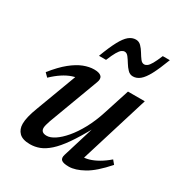

<svg xmlns="http://www.w3.org/2000/svg" viewBox="-163 -794 866 920"><g transform="rotate(30 270.0 -334.0)"><path d="M304 -28 360.5 -212 363 -210Q326 -142.5 295.8 -99.2Q265.5 -56 238.5 -32Q211.5 -8 186.2 1.5Q161 11 134.5 11Q93 11 74.2 -7.8Q55.5 -26.5 55.5 -57Q55.5 -74.5 61 -98Q66.5 -121.5 79 -154L173 -405.5L190 -378.5Q169.5 -379.5 145.8 -371.5Q122 -363.5 97.2 -347.2Q72.5 -331 47 -306.5L27.5 -326Q66.5 -375 100.8 -402.5Q135 -430 165.5 -441.8Q196 -453.5 223 -453.5Q252 -453.5 263 -442Q274 -430.5 265 -407.5L162.5 -132.5Q157.5 -118 154.8 -107.5Q152 -97 152 -89.5Q152 -77 159.8 -70.5Q167.5 -64 183.5 -64Q203 -64 227.5 -80Q252 -96 278 -126.5Q304 -157 328 -201Q352 -245 370 -301.5L415.5 -442.5H508.5L384 -39L375.5 -63Q395 -61.5 417.8 -68Q440.5 -74.5 465.8 -89Q491 -103.5 516.5 -125.5L533.5 -105Q476.5 -40 430.5 -14.5Q384.5 11 349 11Q318.5 11 308 1.8Q297.5 -7.5 304 -28ZM514 -673Q492 -615 473.8 -580.8Q455.5 -546.5 437.5 -531.8Q419.5 -517 399 -517Q382 -517 369.8 -529.8Q357.5 -542.5 347.5 -559Q337.5 -575.5 328 -588Q318.5 -600.5 307 -600.5Q298.5 -600.5 290.2 -594.5Q282 -588.5 272 -571.5Q262 -554.5 248.5 -521.5H209.5Q231.5 -580 249.8 -614Q268 -648 286 -662.8Q304 -677.5 324.5 -677.5Q341.5 -677.5 353.8 -665Q366 -652.5 376 -635.8Q386 -619 395.5 -606.5Q405 -594 416.5 -594Q425 -594 433.2 -600Q441.5 -606 451.5 -623.2Q461.5 -640.5 475 -673Z"/></g></svg>

Font: Newsreader 16pt 16pt Medium
Style: Italic
Weight: 500
Italic angle: -17°
Version: Version 1.003